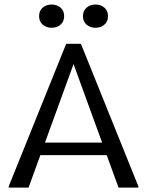

<svg xmlns="http://www.w3.org/2000/svg" viewBox="-20 -848 665 868"><path d="M172.9 -736.7Q156.7 -750.8 156.7 -775Q156.7 -799.2 172.9 -813.3Q189.2 -827.5 213.3 -827.5Q237.5 -827.5 253.8 -813.3Q270 -799.2 270 -775Q270 -750.8 253.8 -736.7Q237.5 -722.5 213.3 -722.5Q189.2 -722.5 172.9 -736.7ZM371.2 -736.7Q355 -750.8 355 -775Q355 -799.2 371.2 -813.3Q387.5 -827.5 411.7 -827.5Q435.8 -827.5 452.1 -813.3Q468.3 -799.2 468.3 -775Q468.3 -750.8 452.1 -736.7Q435.8 -722.5 411.7 -722.5Q387.5 -722.5 371.2 -736.7ZM605.8 0H515.8L462.5 -146.7H162.5L109.2 0H19.2V-5L279.2 -650H345.8L605.8 -5ZM441.7 -203.3 312.5 -558.3 183.3 -203.3Z"/></svg>

Font: Boon
Style: Regular
Weight: 400
Designer: Sungsit Sawaiwan
Foundry: FontUni
Version: Version 3.0